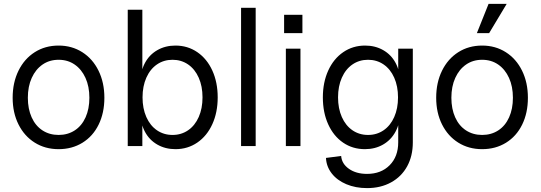

<svg xmlns="http://www.w3.org/2000/svg" viewBox="-20 -750 2776 986"><path d="M45 -248Q45 -326 75 -387Q105 -448 158.5 -482Q212 -516 281 -516Q349 -516 402.5 -482Q456 -448 486 -387Q516 -326 516 -248Q516 -170 486.5 -110Q457 -50 403.5 -17Q350 16 281 16Q212 16 158.5 -17.5Q105 -51 75 -111Q45 -171 45 -248ZM439 -248Q439 -306 419 -350Q399 -394 363.5 -418.5Q328 -443 281 -443Q234 -443 198.5 -418.5Q163 -394 143 -350Q123 -306 123 -248Q123 -191 142.5 -147.5Q162 -104 198 -80.5Q234 -57 281 -57Q328 -57 364 -80.5Q400 -104 419.5 -147.5Q439 -191 439 -248Z M702 -170V-330Q702 -385 724.5 -427Q747 -469 788 -492.5Q829 -516 881 -516Q944 -516 993.5 -482Q1043 -448 1070.5 -387.5Q1098 -327 1098 -250Q1098 -173 1070.5 -112.5Q1043 -52 993.5 -18Q944 16 881 16Q829 16 788 -7.5Q747 -31 724.5 -73Q702 -115 702 -170ZM636 -700H711V0H636ZM1020 -250Q1020 -307 1000.5 -351Q981 -395 946 -419Q911 -443 866 -443Q821 -443 786 -419Q751 -395 731.5 -351Q712 -307 712 -250Q712 -193 731.5 -149Q751 -105 786 -81Q821 -57 866 -57Q911 -57 946 -81Q981 -105 1000.5 -149Q1020 -193 1020 -250Z M1218 -710H1293V0H1218Z M1448 -500H1523V0H1448ZM1439 -674H1533V-580H1439Z M1654 61 1732 51Q1735 91 1772 117Q1809 143 1865 143Q1937 143 1981 98.5Q2025 54 2025 -19V-500H2100V-19Q2100 51 2071 104Q2042 157 1988.5 186.5Q1935 216 1865 216Q1806 216 1758.5 196Q1711 176 1683.5 140.5Q1656 105 1654 61ZM1638 -250Q1638 -327 1665.5 -387.5Q1693 -448 1742.5 -482Q1792 -516 1855 -516Q1907 -516 1948 -492.5Q1989 -469 2011.5 -427Q2034 -385 2034 -330V-170Q2034 -116 2011 -73.5Q1988 -31 1947 -7.5Q1906 16 1854 16Q1791 16 1742 -17.5Q1693 -51 1665.5 -111.5Q1638 -172 1638 -250ZM2024 -250Q2024 -307 2004.5 -351Q1985 -395 1950 -419Q1915 -443 1870 -443Q1825 -443 1790 -419Q1755 -395 1735.5 -351Q1716 -307 1716 -250Q1716 -193 1735.5 -149Q1755 -105 1790 -81Q1825 -57 1870 -57Q1915 -57 1950 -81Q1985 -105 2004.5 -149Q2024 -193 2024 -250Z M2220 -248Q2220 -326 2250 -387Q2280 -448 2333.5 -482Q2387 -516 2456 -516Q2524 -516 2577.5 -482Q2631 -448 2661 -387Q2691 -326 2691 -248Q2691 -170 2661.5 -110Q2632 -50 2578.5 -17Q2525 16 2456 16Q2387 16 2333.5 -17.5Q2280 -51 2250 -111Q2220 -171 2220 -248ZM2614 -248Q2614 -306 2594 -350Q2574 -394 2538.5 -418.5Q2503 -443 2456 -443Q2409 -443 2373.5 -418.5Q2338 -394 2318 -350Q2298 -306 2298 -248Q2298 -191 2317.5 -147.5Q2337 -104 2373 -80.5Q2409 -57 2456 -57Q2503 -57 2539 -80.5Q2575 -104 2594.5 -147.5Q2614 -191 2614 -248ZM2489 -730H2582L2492 -580H2429Z"/></svg>

Font: Uncut Sans Variable
Style: Regular
Weight: 400
Designer: Kasper Nordkvist
Foundry: UNCUT.wtf
Version: Version 1.304;Glyphs 3.2 (3246)